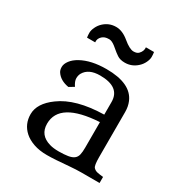

<svg xmlns="http://www.w3.org/2000/svg" viewBox="-197 -978 1057 1127"><g transform="rotate(30 332.0 -414.5)"><path d="M217.8 -499Q209.5 -483.9 209.5 -464.1Q209.5 -444.3 228 -416.5L194.8 -396.5Q137.2 -406.2 111.3 -444.8Q102.1 -458 102.1 -479Q102.1 -500 119.1 -522.7Q136.2 -545.4 167 -562.5Q234.4 -599.6 336.9 -599.6Q503.9 -599.6 544.4 -502.9Q557.1 -472.7 557.1 -436V-129.9Q557.1 -73.2 567.9 -61.8Q578.6 -50.3 594 -46.9Q609.4 -43.5 635.3 -41V0H514.2Q478 0 431.6 3.9Q336.4 12.7 285.2 12.7Q233.9 12.7 194.8 -1Q155.8 -14.6 130.9 -37.1Q82.5 -80.6 82.5 -147.9Q82.5 -220.7 167 -282.2Q268.6 -357.4 458.5 -361.3V-446.8Q458.5 -548.3 323.2 -548.3Q246.1 -548.3 217.8 -499ZM458.5 -310.5H459.5L458.5 -311ZM458.5 -310.5Q194.3 -294.9 194.3 -147.9Q194.3 -70.3 272.9 -47.9Q297.4 -40.5 334 -40.5Q370.6 -40.5 396.2 -44.7Q421.9 -48.8 435.8 -59.6Q449.7 -70.3 454.1 -89.1Q458.5 -107.9 458.5 -137.7ZM145 -702.1Q142.6 -717.8 142.6 -734.4Q142.6 -751 152.6 -772.2Q162.6 -793.5 179.2 -809.1Q214.4 -842.3 262.7 -842.3Q305.7 -842.3 350.1 -805.2Q394.5 -768.1 421.4 -768.1Q444.3 -768.1 455.1 -779.3Q475.6 -800.3 472.7 -825.7H527.8Q530.3 -809.6 530.3 -793.2Q530.3 -776.9 520.3 -755.6Q510.3 -734.4 493.2 -718.8Q457.5 -685.5 409.7 -685.5Q377.4 -685.5 357.4 -699.2Q337.4 -712.9 326.7 -722.4Q315.9 -731.9 305.2 -740.2Q280.8 -759.3 263.2 -759.3Q245.6 -759.3 235.1 -755.4Q224.6 -751.5 216.3 -744.1Q197.3 -726.6 200.2 -702.1Z"/></g></svg>

Font: Metamorphous
Style: Regular
Weight: 400
Designer: James Grieshaber
Foundry: James Grieshaber
Version: Version 1.001